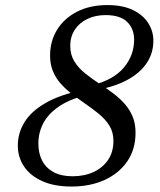

<svg xmlns="http://www.w3.org/2000/svg" viewBox="-20 -706 616 738"><path d="M353.5 -360.5 339.5 -380Q417.5 -400 456.5 -446.8Q495.5 -493.5 495.5 -553.5Q495.5 -595.5 468.8 -621.8Q442 -648 386 -648Q346.5 -648 315.8 -633.2Q285 -618.5 267.5 -591.8Q250 -565 250 -530Q250 -496 265.5 -470.5Q281 -445 307.5 -423.8Q334 -402.5 367.5 -380.5Q393 -364 416.8 -346Q440.5 -328 459.5 -306.5Q478.5 -285 489.8 -258Q501 -231 501 -196Q501 -132.5 469.5 -86.2Q438 -40 382.5 -14.5Q327 11 254.5 11Q189 11 143 -9.5Q97 -30 72.8 -65.5Q48.5 -101 48.5 -146.5Q48.5 -194 73.8 -235.8Q99 -277.5 154.5 -309.8Q210 -342 301.5 -361L309 -340Q245 -323.5 204.8 -295.5Q164.5 -267.5 146 -231.5Q127.5 -195.5 127.5 -154.5Q127.5 -116.5 142.2 -88.2Q157 -60 186.2 -44.2Q215.5 -28.5 258.5 -28.5Q304.5 -28.5 340 -45Q375.5 -61.5 395.8 -92Q416 -122.5 416 -164Q416 -198 400.5 -223Q385 -248 358.5 -269.5Q332 -291 299 -313.5Q274.5 -330.5 252 -348.2Q229.5 -366 211.5 -386.8Q193.5 -407.5 183 -433.5Q172.5 -459.5 172.5 -492.5Q172.5 -548 199.5 -591.8Q226.5 -635.5 276 -661Q325.5 -686.5 393 -686.5Q451.5 -686.5 490.8 -667.5Q530 -648.5 549.8 -617.2Q569.5 -586 569.5 -550Q569.5 -500.5 543 -462.2Q516.5 -424 468.2 -398.2Q420 -372.5 353.5 -360.5Z"/></svg>

Font: Newsreader 24pt Medium
Style: Italic
Weight: 500
Italic angle: -17°
Designer: Hugues Gentile
Foundry: Production Type
Version: Version 1.003